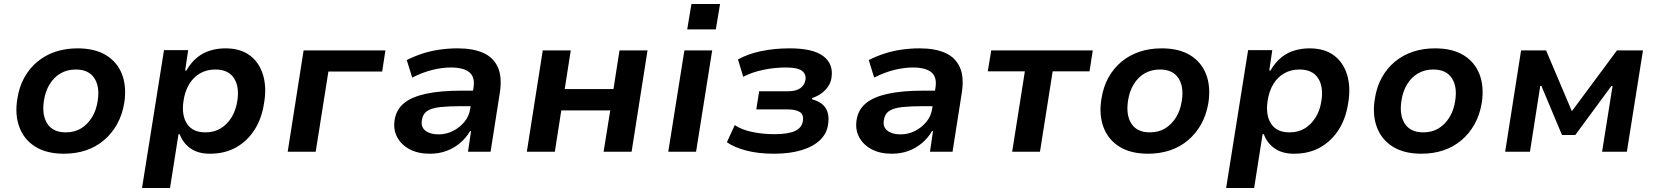

<svg xmlns="http://www.w3.org/2000/svg" viewBox="-20 -753 8226 953"><path d="M297 10Q212 10 156 -24.5Q100 -59 76.5 -121Q53 -183 66 -262Q75 -322 101 -368.5Q127 -415 166.5 -447.5Q206 -480 256 -496.5Q306 -513 365 -513Q451 -513 506.5 -479Q562 -445 585.5 -384.5Q609 -324 597 -243Q587 -183 561 -136.5Q535 -90 496 -57Q457 -24 407 -7Q357 10 297 10ZM306 -96Q350 -96 382 -115.5Q414 -135 436 -170Q458 -205 465 -253Q476 -323 448 -365.5Q420 -408 356 -408Q314 -408 281 -389Q248 -370 226.5 -335Q205 -300 198 -253Q187 -182 215 -139Q243 -96 306 -96Z M685 180 794 -504H914L899 -403H905Q929 -444 959 -468Q989 -492 1024.5 -502.5Q1060 -513 1099 -513Q1173 -513 1220 -478Q1267 -443 1285.5 -381.5Q1304 -320 1291 -243Q1280 -167 1244.5 -110.5Q1209 -54 1153 -22Q1097 10 1022 10Q963 10 925.5 -16.5Q888 -43 872 -87H866L824 180ZM999 -96Q1043 -96 1075 -115.5Q1107 -135 1129 -170Q1151 -205 1158 -253Q1169 -323 1141 -365.5Q1113 -408 1049 -408Q1007 -408 974 -389.5Q941 -371 919.5 -336Q898 -301 891 -253Q880 -182 908 -139Q936 -96 999 -96Z M1408 0 1487 -503H1893L1877 -398H1610L1547 0Z M2113 10Q2054 10 2012.5 -12.5Q1971 -35 1951 -73Q1931 -111 1939 -159Q1947 -209 1985 -240.5Q2023 -272 2094 -287.5Q2165 -303 2270 -303H2347L2336 -226H2268Q2207 -226 2165 -221.5Q2123 -217 2100.5 -202Q2078 -187 2074 -156Q2068 -123 2091.5 -104.5Q2115 -86 2157 -86Q2194 -86 2227.5 -102.5Q2261 -119 2285 -148Q2309 -177 2314 -214L2330 -316Q2339 -370 2310 -394Q2281 -418 2218 -418Q2176 -418 2128 -406.5Q2080 -395 2026 -368L1999 -455Q2039 -475 2080 -488Q2121 -501 2164.5 -507Q2208 -513 2252 -513Q2328 -513 2378.5 -490.5Q2429 -468 2451 -419.5Q2473 -371 2461 -293L2415 0H2303L2318 -102H2313Q2294 -69 2264 -43.5Q2234 -18 2196.5 -4Q2159 10 2113 10Z M2595 0 2674 -503H2813L2783 -311H3025L3055 -503H3194L3115 0H2976L3009 -205H2766L2734 0Z M3391 -607 3412 -733H3554L3533 -607ZM3297 0 3377 -503H3515L3435 0Z M3822 10Q3743 10 3683 -6Q3623 -22 3588 -47L3627 -132Q3661 -109 3713.5 -98Q3766 -87 3824 -87Q3891 -87 3925.5 -102.5Q3960 -118 3965 -152Q3970 -184 3950 -197Q3930 -210 3888 -210H3734L3748 -300H3893Q3928 -300 3950.5 -314Q3973 -328 3978 -357Q3982 -386 3960 -402Q3938 -418 3881 -418Q3824 -418 3769 -406.5Q3714 -395 3669 -372L3643 -458Q3691 -485 3757 -499Q3823 -513 3900 -513Q4016 -513 4067 -474Q4118 -435 4107 -366Q4104 -345 4091.5 -325.5Q4079 -306 4059 -291Q4039 -276 4011 -266V-260Q4059 -247 4078.5 -216Q4098 -185 4090 -134Q4084 -90 4050 -57.5Q4016 -25 3958 -7.5Q3900 10 3822 10Z M4406 10Q4347 10 4305.5 -12.5Q4264 -35 4244 -73Q4224 -111 4232 -159Q4240 -209 4278 -240.5Q4316 -272 4387 -287.5Q4458 -303 4563 -303H4640L4629 -226H4561Q4500 -226 4458 -221.5Q4416 -217 4393.5 -202Q4371 -187 4367 -156Q4361 -123 4384.5 -104.5Q4408 -86 4450 -86Q4487 -86 4520.5 -102.5Q4554 -119 4578 -148Q4602 -177 4607 -214L4623 -316Q4632 -370 4603 -394Q4574 -418 4511 -418Q4469 -418 4421 -406.5Q4373 -395 4319 -368L4292 -455Q4332 -475 4373 -488Q4414 -501 4457.5 -507Q4501 -513 4545 -513Q4621 -513 4671.5 -490.5Q4722 -468 4744 -419.5Q4766 -371 4754 -293L4708 0H4596L4611 -102H4606Q4587 -69 4557 -43.5Q4527 -18 4489.5 -4Q4452 10 4406 10Z M5004 0 5067 -399H4883L4900 -503H5404L5388 -399H5205L5142 0Z M5678 10Q5593 10 5537 -24.5Q5481 -59 5457.5 -121Q5434 -183 5447 -262Q5456 -322 5482 -368.5Q5508 -415 5547.5 -447.5Q5587 -480 5637 -496.5Q5687 -513 5746 -513Q5832 -513 5887.5 -479Q5943 -445 5966.5 -384.5Q5990 -324 5978 -243Q5968 -183 5942 -136.5Q5916 -90 5877 -57Q5838 -24 5788 -7Q5738 10 5678 10ZM5687 -96Q5731 -96 5763 -115.5Q5795 -135 5817 -170Q5839 -205 5846 -253Q5857 -323 5829 -365.5Q5801 -408 5737 -408Q5695 -408 5662 -389Q5629 -370 5607.5 -335Q5586 -300 5579 -253Q5568 -182 5596 -139Q5624 -96 5687 -96Z M6066 180 6175 -504H6295L6280 -403H6286Q6310 -444 6340 -468Q6370 -492 6405.5 -502.5Q6441 -513 6480 -513Q6554 -513 6601 -478Q6648 -443 6666.5 -381.5Q6685 -320 6672 -243Q6661 -167 6625.5 -110.5Q6590 -54 6534 -22Q6478 10 6403 10Q6344 10 6306.5 -16.5Q6269 -43 6253 -87H6247L6205 180ZM6380 -96Q6424 -96 6456 -115.5Q6488 -135 6510 -170Q6532 -205 6539 -253Q6550 -323 6522 -365.5Q6494 -408 6430 -408Q6388 -408 6355 -389.5Q6322 -371 6300.5 -336Q6279 -301 6272 -253Q6261 -182 6289 -139Q6317 -96 6380 -96Z M7035 10Q6950 10 6894 -24.5Q6838 -59 6814.5 -121Q6791 -183 6804 -262Q6813 -322 6839 -368.5Q6865 -415 6904.5 -447.5Q6944 -480 6994 -496.5Q7044 -513 7103 -513Q7189 -513 7244.5 -479Q7300 -445 7323.5 -384.5Q7347 -324 7335 -243Q7325 -183 7299 -136.5Q7273 -90 7234 -57Q7195 -24 7145 -7Q7095 10 7035 10ZM7044 -96Q7088 -96 7120 -115.5Q7152 -135 7174 -170Q7196 -205 7203 -253Q7214 -323 7186 -365.5Q7158 -408 7094 -408Q7052 -408 7019 -389Q6986 -370 6964.5 -335Q6943 -300 6936 -253Q6925 -182 6953 -139Q6981 -96 7044 -96Z M7451 0 7530 -503H7654L7782 -201L8006 -503H8135L8055 0H7932L7984 -326H7978L7799 -83H7733L7631 -326H7625L7574 0Z"/></svg>

Font: Nunito Sans 6pt
Style: Bold Italic
Weight: 700
Italic angle: -9°
Version: Version 3.101;gftools[0.9.27]